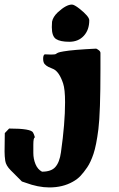

<svg xmlns="http://www.w3.org/2000/svg" viewBox="-37 -559 520 841"><path d="M159 -321 187 -320Q205 -320 208.5 -323Q212 -326 218 -328.5Q224 -331 242 -334Q282 -341 384 -346Q386 -346 394.5 -340Q403 -334 403 -327V-257Q403 -65 394 6.5Q385 78 372.5 115Q360 152 345 174Q330 196 316 211Q302 226 282 237Q238 262 179 262Q130 262 74 241Q60 236 59 236L10 187Q-11 166 -14 145.5Q-17 125 -17 105L-16 24L3 4Q100 4 108 22Q112 29 116 43Q109 43 109 75V111Q109 137 118.5 160Q128 183 147 193Q187 193 205 173Q224 152 230 108Q248 -19 248 -111Q248 -168 239.5 -193.5Q231 -219 220.5 -234.5Q210 -250 198 -256L175 -266Q165 -271 158.5 -278.5Q152 -286 152 -302Q152 -318 159 -321ZM190 -440 191 -464Q195 -485 216 -505Q253 -539 278 -539Q288 -539 311 -521Q354 -487 354 -470Q354 -428 330 -402Q306 -376 266.5 -376Q227 -376 208.5 -388Q190 -400 190 -440Z"/></svg>

Font: Miltonian Tattoo
Style: Regular
Weight: 400
Designer: Pablo Impallari
Foundry: Pablo Impallari
Version: Version 1.008